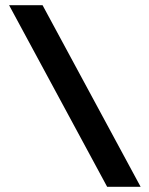

<svg xmlns="http://www.w3.org/2000/svg" viewBox="-20 -720 576 740"><path d="M15 -700 393 0H522L144 -700Z"/></svg>

Font: Jost-600-Semi-PL
Style: Regular
Weight: 600
Version: Version 3.300; ttfautohint (v0.97) -l 8 -r 50 -G 200 -x 14 -